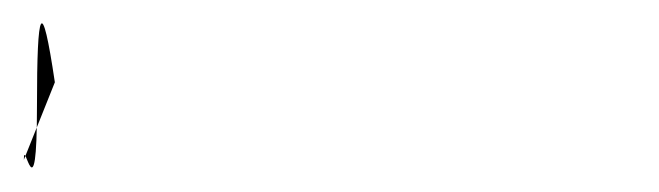

<svg xmlns="http://www.w3.org/2000/svg" viewBox="-46 -69 553 161"><path d="M0 0C-11 -74 -15 -63 -15 20C-15 116 -26 44 -26 65Z"/></svg>

Font: MewTooHand
Style: ReversedIta
Weight: 400
Designer: Mew Too, Robert Jablonski
Version: Version 0.77